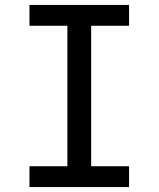

<svg xmlns="http://www.w3.org/2000/svg" viewBox="-20 -755 640 775"><path d="M99 0V-84H252V-651H99V-735H501V-651H348V-84H501V0Z"/></svg>

Font: Iosevka Fixed Medium Extended
Style: Regular
Weight: 500
Width: 7
Monospace: yes
Designer: Belleve Invis
Foundry: Belleve Invis
Version: Version 24.1.1; ttfautohint (v1.8.4)